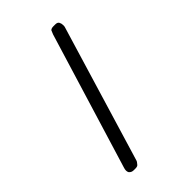

<svg xmlns="http://www.w3.org/2000/svg" viewBox="-155 -482 558 558"><g transform="rotate(-45 124.0 -203.5)"><path d="M201 -408 74 13Q74 15 68 22Q65 27 56 27H49Q39 27 34 20Q30 13 34 1L162 -418L167 -430Q171 -434 179 -434H187Q196 -434 199 -428.5Q202 -423 202 -416Q202 -410 201 -408Z"/></g></svg>

Font: Chathura
Style: Bold
Weight: 700
Designer: Appaji Ambarisha Darbha
Foundry: Aditya Fonts
Version: Version 1.002 2016